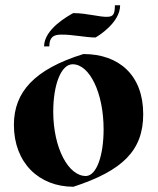

<svg xmlns="http://www.w3.org/2000/svg" viewBox="-20 -699 601 732"><path d="M309 -28C241 -26 183 -135 183 -273C183 -377 213 -454 257 -454C322 -454 375 -344 375 -206C375 -107 349 -31 309 -28ZM526 -264C526 -412 434 -493 298 -493C111 -435 33 -348 33 -223C33 -79 128 13 260 13C446 -48 526 -124 526 -264ZM148 -522H168C168 -558 185 -567 213 -567C253 -568 308 -556 344 -556C355 -562 438 -613 438 -679H418C418 -644 411 -636 391 -635C361 -633 313 -649 259 -649C243 -640 148 -589 148 -522Z"/></svg>

Font: Mazius Display
Style: Bold
Weight: 700
Designer: Alberto Casagrande & Collletttivo
Foundry: Collletttivo
Version: Version 2.000;Glyphs 3.2 (3221)